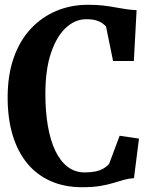

<svg xmlns="http://www.w3.org/2000/svg" viewBox="-20 -773 635 804"><path d="M324 11Q250 11 192 -14.8Q134 -40.5 94 -89Q54 -137.5 33 -207Q12 -276.5 12 -364.5Q12 -459.5 37.8 -532Q63.5 -604.5 109.8 -653.5Q156 -702.5 217 -727.8Q278 -753 348 -753Q384.5 -753 412.2 -749.8Q440 -746.5 462.8 -742.2Q485.5 -738 506.8 -734.8Q528 -731.5 552 -730.5L540.5 -517.5H453.5L424 -662Q418 -669 408 -676Q398 -683 382.2 -687.8Q366.5 -692.5 341 -692.5Q295 -692.5 256.2 -657Q217.5 -621.5 193.8 -552Q170 -482.5 170 -380Q170 -306 180.5 -245.2Q191 -184.5 211.8 -141.2Q232.5 -98 263.2 -74.5Q294 -51 335 -51Q360.5 -51 379.5 -55Q398.5 -59 412.5 -67Q426.5 -75 437 -87L481 -204.5L562 -192.5L541 -27Q518 -25.5 497.2 -19.5Q476.5 -13.5 453.5 -6.5Q430.5 0.5 399.2 5.8Q368 11 324 11Z"/></svg>

Font: Merriweather 24pt SemiCondensed
Style: Bold
Weight: 700
Width: 4
Designer: Eben Sorkin
Foundry: Eben Sorkin
Version: Version 2.100